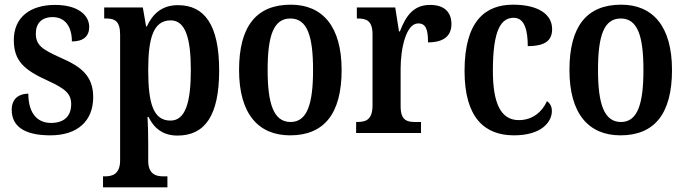

<svg xmlns="http://www.w3.org/2000/svg" viewBox="-20 -568 2932 820"><path d="M195 10C312 10 378 -52 378 -153C378 -243 328 -283 238 -322C159 -357 133 -376 133 -425C133 -468 158 -495 205 -495C255 -495 287 -458 287 -391C336 -391 361 -413 361 -453C361 -502 315 -547 215 -547C110 -547 39 -495 39 -397C39 -307 84 -269 183 -224C257 -190 284 -169 284 -123C284 -75 257 -43 198 -43C134 -43 101 -91 101 -168C65 -168 30 -150 30 -99C30 -30 82 10 195 10Z M420 232H695V185H675C648 185 613 177 613 119V43C613 3 612 -37 610 -69H614C638 -20 676 11 738 11C855 11 916 -74 916 -267C916 -461 854 -546 740 -546C672 -546 632 -509 607 -455H604L590 -536H425V-489H433C468 -489 493 -480 493 -420V117C493 177 458 185 430 185H420ZM708 -53C634 -53 613 -128 613 -269C613 -403 634 -481 709 -481C771 -481 795 -407 795 -269C795 -128 771 -53 708 -53Z M1219 10C1363 10 1439 -81 1439 -269C1439 -457 1356 -548 1222 -548C1076 -548 1001 -457 1001 -269C1001 -81 1084 10 1219 10ZM1221 -47C1149 -47 1123 -124 1123 -269C1123 -415 1148 -489 1220 -489C1292 -489 1317 -415 1317 -269C1317 -124 1292 -47 1221 -47Z M1501 0H1778V-47H1753C1717 -47 1691 -55 1691 -114V-275C1691 -360 1714 -468 1766 -468C1799 -468 1808 -442 1808 -387C1874 -387 1908 -414 1908 -465C1908 -514 1880 -547 1817 -547C1747 -547 1714 -502 1688 -434H1684L1668 -536H1504V-489H1507C1545 -489 1571 -480 1571 -421V-119C1571 -56 1543 -47 1504 -47H1501Z M2175 10C2294 10 2337 -48 2337 -94C2337 -113 2329 -127 2316 -136C2296 -91 2255 -55 2196 -55C2118 -55 2085 -128 2085 -266C2085 -441 2120 -492 2174 -492C2221 -492 2234 -437 2234 -371C2315 -371 2338 -400 2338 -444C2338 -506 2280 -548 2171 -548C2055 -548 1964 -481 1964 -265C1964 -65 2050 10 2175 10Z M2630 10C2774 10 2850 -81 2850 -269C2850 -457 2767 -548 2633 -548C2487 -548 2412 -457 2412 -269C2412 -81 2495 10 2630 10ZM2632 -47C2560 -47 2534 -124 2534 -269C2534 -415 2559 -489 2631 -489C2703 -489 2728 -415 2728 -269C2728 -124 2703 -47 2632 -47Z"/></svg>

Font: Noto Serif Sinhala Condensed SemiBold
Style: Regular
Weight: 600
Width: 3
Designer: Jelle Bosma - Monotype Design Team
Foundry: Monotype Imaging Inc.
Version: Version 2.007